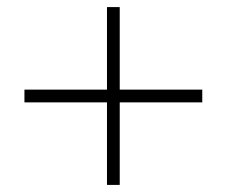

<svg xmlns="http://www.w3.org/2000/svg" viewBox="-20 -661 640 542"><path d="M318 -139H282V-372H49V-408H282V-641H318V-408H551V-372H318Z"/></svg>

Font: Tanohe Sans ExtraLight
Style: Regular
Weight: 250
Designer: Village Type and Design LLC & Cristiano Sobral
Foundry: Cooper Hewitt Smithsonian Design Museum
Version: Version 1.00;September 29, 2021;FontCreator 13.0.0.2655 64-b